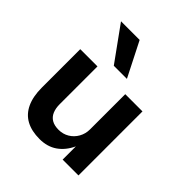

<svg xmlns="http://www.w3.org/2000/svg" viewBox="-209 -905 1056 1056"><g transform="rotate(45 319.0 -377.5)"><path d="M267 10Q205 10 162.5 -13Q120 -36 98 -83Q76 -130 76 -200V-498H210V-204Q210 -172 220 -148.5Q230 -125 251 -112.5Q272 -100 305 -100Q339 -100 366.5 -116.5Q394 -133 410 -161.5Q426 -190 426 -224V-498H560V0H437V-103Q412 -49 369.5 -19.5Q327 10 267 10ZM271 -564 126 -765H271L373 -564Z"/></g></svg>

Font: Nunito Sans 8pt
Style: Bold
Weight: 700
Version: Version 3.101;gftools[0.9.27]